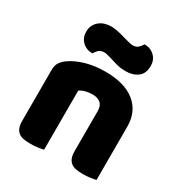

<svg xmlns="http://www.w3.org/2000/svg" viewBox="-171 -845 924 977"><g transform="rotate(30 291.5 -356.5)"><path d="M360 -308Q360 -339 342.5 -353.5Q325 -368 295 -368Q275 -368 255.5 -363Q236 -358 222 -348V-1Q212 2 190.5 5Q169 8 146 8Q124 8 106.5 5Q89 2 77 -7Q65 -16 58.5 -31.5Q52 -47 52 -72V-372Q52 -399 63.5 -416Q75 -433 95 -447Q129 -471 180.5 -486Q232 -501 295 -501Q408 -501 469 -451.5Q530 -402 530 -314V-1Q520 2 498.5 5Q477 8 454 8Q432 8 414.5 5Q397 2 385 -7Q373 -16 366.5 -31.5Q360 -47 360 -72ZM296 -697Q314 -692 326 -689Q338 -686 346 -686Q368 -686 380 -699Q392 -712 397 -721Q432 -721 455.5 -698.5Q479 -676 479 -641Q479 -596 451 -575Q423 -554 381 -554Q367 -554 353 -555.5Q339 -557 322 -562L282 -574Q268 -578 258.5 -580.5Q249 -583 240 -583Q218 -583 206.5 -570.5Q195 -558 189 -548Q154 -548 130.5 -570.5Q107 -593 107 -628Q107 -650 115.5 -666.5Q124 -683 138 -694Q152 -705 169.5 -710Q187 -715 205 -715Q218 -715 236.5 -712Q255 -709 296 -697Z"/></g></svg>

Font: Baloo Tammudu
Style: Regular
Weight: 400
Designer: Omkar Shende and Ek Type
Foundry: Ek Type
Version: Version 1.007;PS 1.000;hotconv 1.0.88;makeotf.lib2.5.647800